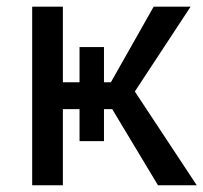

<svg xmlns="http://www.w3.org/2000/svg" viewBox="-20 -548 602 568"><path d="M543.9 -528.3 378.9 -277.3 562 0H447.3L312 -225.1H287.6V-130.4H215.3V-225.1H166V0H75.2V-528.3H166V-304.7H215.3V-408.7H287.6V-304.7H308.1L434.6 -528.3Z"/></svg>

Font: Roboto
Style: Regular
Weight: 400
Designer: Google
Version: Version 2.001047; 2015